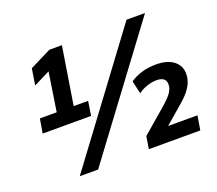

<svg xmlns="http://www.w3.org/2000/svg" viewBox="-121 -883 1203 1062"><g transform="rotate(-20 481.0 -352.5)"><path d="M66 -282 80 -366H179L214 -594L118 -546L133 -642L259 -705H333L279 -366H364L351 -282ZM286 10H178L717 -715H826ZM588 0 600 -73 751 -203Q780 -229 794.5 -249Q809 -269 812 -287Q821 -344 758 -344Q733 -344 703 -334.5Q673 -325 649 -307L632 -383Q662 -404 701 -415.5Q740 -427 785 -427Q857 -427 895 -392.5Q933 -358 923 -297Q918 -269 898 -239Q878 -209 838 -175L732 -84H905L891 0Z"/></g></svg>

Font: Mulish
Style: Bold Italic
Weight: 700
Italic angle: -9°
Designer: Vernon Adams
Foundry: Vernon Adams
Version: Version 3.603; ttfautohint (v1.8.3)